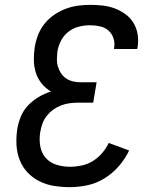

<svg xmlns="http://www.w3.org/2000/svg" viewBox="-20 -763 640 791"><path d="M268 8Q235 8 203 3Q171 -2 143 -16Q115 -30 94 -52Q73 -74 61.5 -103Q50 -132 48 -164.5Q46 -197 51 -230Q55 -256 65.5 -282Q76 -308 95.5 -328.5Q115 -349 139.5 -363.5Q164 -378 190 -386Q168 -399 152 -418.5Q136 -438 128 -462.5Q120 -487 119.5 -514Q119 -541 123 -568Q127 -593 136.5 -618Q146 -643 163 -664.5Q180 -686 202.5 -701.5Q225 -717 250 -726.5Q275 -736 300.5 -739.5Q326 -743 351 -743Q378 -743 404 -740Q430 -737 453.5 -728Q477 -719 497 -704.5Q517 -690 530 -668.5Q543 -647 547 -621.5Q551 -596 547 -569Q546 -567 546 -565Q546 -563 545 -561H449Q450 -562 450 -563Q450 -564 450 -565Q454 -586 447.5 -605.5Q441 -625 426.5 -637.5Q412 -650 392 -654.5Q372 -659 351 -659Q329 -659 306 -653.5Q283 -648 263.5 -633.5Q244 -619 232.5 -597.5Q221 -576 217 -554Q215 -537 214.5 -520.5Q214 -504 218.5 -489Q223 -474 231.5 -461Q240 -448 253 -439.5Q266 -431 281.5 -427.5Q297 -424 314 -424H378L364 -340H300Q283 -340 265.5 -337.5Q248 -335 231 -328.5Q214 -322 199 -311Q184 -300 172.5 -285.5Q161 -271 155 -254Q149 -237 146 -220Q141 -191 145.5 -162.5Q150 -134 167.5 -113.5Q185 -93 212 -84.5Q239 -76 268 -76Q292 -76 316 -81Q340 -86 361.5 -99Q383 -112 400 -131.5Q417 -151 428 -174L512 -143Q496 -109 470 -79Q444 -49 411 -28.5Q378 -8 341 0Q304 8 268 8Z"/></svg>

Font: Iosevka SS04 Medium Extended
Style: Italic
Weight: 500
Width: 7
Italic angle: -9°
Monospace: yes
Designer: Belleve Invis
Foundry: Belleve Invis
Version: Version 19.0.0; ttfautohint (v1.8.4)